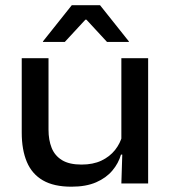

<svg xmlns="http://www.w3.org/2000/svg" viewBox="-20 -709 664 742"><path d="M167.5 -484V-207.5Q167.5 -168 179.5 -137.8Q191.5 -107.5 219.5 -90.2Q247.5 -73 295 -73Q339.5 -73 371.8 -88.2Q404 -103.5 424.5 -129.2Q445 -155 453 -186.5L468.5 -111.5H447.5Q438 -78 414.2 -49.8Q390.5 -21.5 351.5 -4.5Q312.5 12.5 256 12.5Q188 12.5 145.8 -12Q103.5 -36.5 83.8 -83.2Q64 -130 64 -196.5V-484ZM552.5 -484V0H449L453 -127L449 -137V-484ZM257.5 -689H366.5L478 -549V-547H393.5L314 -633H310L230.5 -547H146V-549Z"/></svg>

Font: Anek Gujarati SemiExpanded Medium
Style: Regular
Weight: 500
Width: 6
Designer: Mrunmayee Ghaisas (Gujarati), Yesha Goshar (Latin)
Foundry: Ek Type
Version: Version 1.003